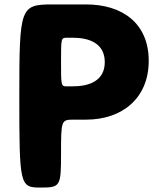

<svg xmlns="http://www.w3.org/2000/svg" viewBox="-20 -845 756 865"><path d="M67 -413C67 -12 69 0 161 0C252 0 255 -4 255 -153C255 -302 256 -306 311 -306H368C529 -306 650 -401 650 -571C650 -742 529 -825 368 -825H217C71 -825 67 -813 67 -413ZM255 -566C255 -672 255 -675 281 -675H308C382 -675 452 -650 452 -565C452 -481 382 -456 308 -456H281C255 -456 255 -459 255 -566Z"/></svg>

Font: Hussar Print
Style: Bold
Weight: 700
Foundry: Cannot Into Space Fonts
Version: Version 2.00